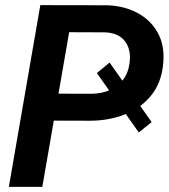

<svg xmlns="http://www.w3.org/2000/svg" viewBox="-20 -731 660 751"><path d="M408.7 -486.3 573.2 -253.4 522.9 -212.9 358.9 -445.3ZM332.5 -258.8 147 -259.3 165.5 -364.7 336.9 -364.3Q375.5 -364.3 407.5 -377.7Q439.5 -391.1 460.4 -417.7Q481.4 -444.3 486.8 -484.4Q491.7 -518.1 482.2 -544.9Q472.7 -571.8 450 -587.4Q427.2 -603 392.1 -604.5L250.5 -605L145.5 0H14.6L137.7 -710.9L396 -710.4Q462.4 -709 514.9 -681.9Q567.4 -654.8 595.9 -605Q624.5 -555.2 618.7 -485.4Q612.3 -408.2 571.3 -357.7Q530.3 -307.1 467.3 -283Q404.3 -258.8 332.5 -258.8Z"/></svg>

Font: Roboto SemiBold
Style: Italic
Weight: 600
Designer: Christian Robertson
Foundry: Google
Version: Version 3.009; 2024